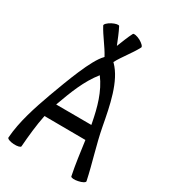

<svg xmlns="http://www.w3.org/2000/svg" viewBox="-258 -1219 1219 1369"><g transform="rotate(30 351.0 -535.0)"><path d="M136 4C143 -86 152 -178 170 -265L508 -263C521 -171 532 -79 551 12C553 21 580 24 610 17C641 11 664 -2 662 -12C634 -145 591 -274 566 -407C537 -562 503 -744 407 -840C406 -841 404 -842 403 -844C437 -908 488 -966 523 -1033C528 -1042 509 -1061 482 -1076C454 -1090 428 -1095 423 -1087C401 -1045 385 -1000 367 -956C349 -1000 332 -1045 310 -1087C305 -1095 279 -1090 252 -1076C224 -1061 205 -1042 210 -1033C245 -967 295 -910 330 -844C329 -842 328 -841 327 -840C261 -774 184 -563 129 -414C81 -280 34 -141 24 -4C23 6 48 16 79 18C110 20 136 13 136 4ZM204 -386C246 -502 290 -619 366 -714C436 -621 466 -507 488 -393C489 -387 490 -382 491 -377L201 -378C202 -381 203 -384 204 -386Z"/></g></svg>

Font: Nupuram SemiBold
Style: Regular
Weight: 600
Designer: Santhosh Thottingal (santhosh.thottingal@gmail.com)
Foundry: SMC
Version: Version 1.000